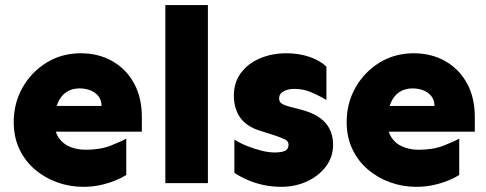

<svg xmlns="http://www.w3.org/2000/svg" viewBox="-20 -723 1919 758"><path d="M308.6 14.6Q255.9 14.6 206.5 -2.9Q157.2 -20.5 118.2 -53.7Q79.1 -86.9 56.6 -134.3Q34.2 -181.6 34.2 -241.2Q34.2 -315.4 68.8 -377Q103.5 -438.5 163.6 -475.6Q223.6 -512.7 298.8 -512.7Q369.1 -512.7 423.8 -481.4Q478.5 -450.2 509.3 -394Q540 -337.9 540 -260.7V-203.1H187.5V-304.7H380.9Q380.9 -328.1 368.2 -343.8Q355.5 -359.4 335.9 -366.7Q316.4 -374 293.9 -374Q264.6 -374 242.7 -359.9Q220.7 -345.7 208 -316.4Q195.3 -287.1 195.3 -241.2Q195.3 -204.1 211.4 -179.7Q227.5 -155.3 255.9 -143.6Q284.2 -131.8 318.4 -131.8Q375 -131.8 416.5 -147.9Q458 -164.1 478.5 -175.8V-32.2Q461.9 -21.5 436 -10.7Q410.2 0 377.9 7.3Q345.7 14.6 308.6 14.6Z M632.8 0V-703.1H800.8V0Z M1090.8 14.6Q1053.7 14.6 1020 7.3Q986.3 0 957 -12.7Q927.7 -25.4 905.3 -41V-171.9Q928.7 -157.2 957 -146Q985.4 -134.8 1013.2 -127.9Q1041 -121.1 1064.5 -121.1Q1092.8 -121.1 1106 -127.9Q1119.1 -134.8 1119.1 -152.3Q1119.1 -166 1103.5 -173.3Q1087.9 -180.7 1058.6 -190.4L1008.8 -206.1Q954.1 -222.7 928.7 -258.3Q903.3 -293.9 903.3 -345.7Q903.3 -397.5 930.7 -434.6Q958 -471.7 1005.4 -492.2Q1052.7 -512.7 1111.3 -512.7Q1160.2 -512.7 1201.7 -498.5Q1243.2 -484.4 1268.6 -460V-328.1Q1243.2 -343.8 1210.9 -357.9Q1178.7 -372.1 1141.6 -372.1Q1118.2 -372.1 1100.1 -362.8Q1082 -353.5 1082 -334Q1082 -320.3 1092.8 -313.5Q1103.5 -306.6 1134.8 -298.8L1165 -291Q1231.4 -274.4 1263.2 -239.7Q1294.9 -205.1 1294.9 -151.4Q1294.9 -102.5 1266.1 -64.9Q1237.3 -27.3 1190.9 -6.3Q1144.5 14.6 1090.8 14.6Z M1623 14.6Q1570.3 14.6 1521 -2.9Q1471.7 -20.5 1432.6 -53.7Q1393.6 -86.9 1371.1 -134.3Q1348.6 -181.6 1348.6 -241.2Q1348.6 -315.4 1383.3 -377Q1418 -438.5 1478 -475.6Q1538.1 -512.7 1613.3 -512.7Q1683.6 -512.7 1738.3 -481.4Q1793 -450.2 1823.7 -394Q1854.5 -337.9 1854.5 -260.7V-203.1H1502V-304.7H1695.3Q1695.3 -328.1 1682.6 -343.8Q1669.9 -359.4 1650.4 -366.7Q1630.9 -374 1608.4 -374Q1579.1 -374 1557.1 -359.9Q1535.2 -345.7 1522.5 -316.4Q1509.8 -287.1 1509.8 -241.2Q1509.8 -204.1 1525.9 -179.7Q1542 -155.3 1570.3 -143.6Q1598.6 -131.8 1632.8 -131.8Q1689.5 -131.8 1731 -147.9Q1772.5 -164.1 1793 -175.8V-32.2Q1776.4 -21.5 1750.5 -10.7Q1724.6 0 1692.4 7.3Q1660.2 14.6 1623 14.6Z"/></svg>

Font: Sen ExtraBold
Style: Regular
Weight: 800
Version: Version 2.000;gftools[0.9.31]